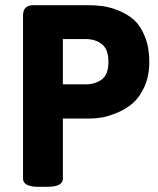

<svg xmlns="http://www.w3.org/2000/svg" viewBox="-20 -720 610 742"><path d="M312 -569H223V-394H312Q348 -394 373.5 -413Q399 -432 399 -481Q399 -530 373.5 -549.5Q348 -569 312 -569ZM329 -262H223V-30Q223 2 163 2H129Q69 2 69 -30V-660Q69 -700 109 -700H319Q350 -700 378.5 -696Q407 -692 441 -678Q475 -664 499.5 -641.5Q524 -619 540.5 -577.5Q557 -536 557 -481Q557 -426 538 -384.5Q519 -343 492.5 -320.5Q466 -298 432 -284Q398 -270 374 -266Q350 -262 329 -262Z"/></svg>

Font: mmAsap
Style: Bold
Weight: 700
Designer: Pablo Cosgaya
Foundry: Omnibus-Type
Version: Version 1.001